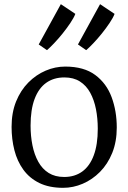

<svg xmlns="http://www.w3.org/2000/svg" viewBox="-20 -889 615 920"><path d="M35.5 -281Q35.5 -349.5 57.2 -403Q79 -456.5 116 -493.8Q153 -531 198.8 -550.5Q244.5 -570 292.5 -570Q382 -570 436.2 -529.8Q490.5 -489.5 515 -423Q539.5 -356.5 539.5 -278Q539.5 -210 517.8 -156.2Q496 -102.5 459 -65.2Q422 -28 376.2 -8.5Q330.5 11 282.5 11Q215.5 11 168.2 -12.2Q121 -35.5 91.8 -76Q62.5 -116.5 49 -169.2Q35.5 -222 35.5 -281ZM287.5 -41Q338 -41 374 -67Q410 -93 429.2 -144.5Q448.5 -196 448.5 -272Q448.5 -321.5 439.8 -366Q431 -410.5 412.2 -444.8Q393.5 -479 363 -498.5Q332.5 -518 288.5 -518Q237.5 -518 201.2 -492Q165 -466 145.8 -414.8Q126.5 -363.5 126.5 -287Q126.5 -237 135.5 -192.5Q144.5 -148 163.5 -113.8Q182.5 -79.5 213.2 -60.2Q244 -41 287.5 -41ZM392.5 -649 353.5 -676 459.5 -869 529 -822.5Q522 -804 505.2 -779Q488.5 -754 467.8 -728.2Q447 -702.5 427 -681.5Q407 -660.5 393.5 -649ZM204.5 -649 165.5 -676 271.5 -869 341 -822.5Q334 -804 317.2 -779Q300.5 -754 279.8 -728.2Q259 -702.5 239 -681.5Q219 -660.5 205.5 -649Z"/></svg>

Font: Merriweather Light
Style: Regular
Weight: 300
Version: Version 2.100